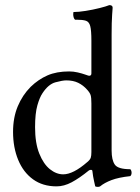

<svg xmlns="http://www.w3.org/2000/svg" viewBox="-20 -728 547 750"><path d="M327 -62Q290 -32 260 -16Q230 0 201 0Q147 0 109 -27.5Q71 -55 51 -103.5Q31 -152 31 -213Q31 -269 49.5 -313Q68 -357 100 -389Q130 -418 165.5 -433.5Q201 -449 250 -449Q267 -449 284 -445Q301 -441 313.5 -436.5Q326 -432 328 -432Q337 -432 337 -441V-569Q337 -609 332.5 -626Q328 -643 315.5 -647Q303 -651 280 -651H273Q266 -658 266 -673Q266 -675 266.5 -677.5Q267 -680 267 -681Q287 -681 315 -685.5Q343 -690 369 -696.5Q395 -703 407 -708Q420 -708 420 -698Q420 -698 418 -670Q416 -642 416 -593V-140Q416 -103 428.5 -85Q441 -67 489 -67Q494 -62 494 -53Q494 -45 489 -40Q443 -35 415.5 -24.5Q388 -14 371 0Q368 2 362 2Q356 2 352 0Q352 0 347.5 -20Q343 -40 341 -59Q341 -64 336 -64.5Q331 -65 327 -62ZM337 -134V-324Q337 -347 334 -356.5Q331 -366 320 -378Q305 -395 285.5 -404.5Q266 -414 239 -414Q224 -414 196.5 -406.5Q169 -399 146 -364Q135 -348 126 -316.5Q117 -285 117 -231Q117 -169 133.5 -128Q150 -87 175 -67Q200 -47 227 -47Q266 -47 321 -95Q332 -104 334.5 -112Q337 -120 337 -134Z"/></svg>

Font: Ponomar
Style: Regular
Weight: 400
Version: Version 1.301; ttfautohint (v1.8.4.7-5d5b)